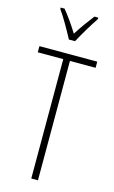

<svg xmlns="http://www.w3.org/2000/svg" viewBox="-141 -1002 628 1055"><g transform="rotate(15 172.5 -474.5)"><path d="M155 -791H190C215 -838 251 -898 280 -941V-949H258C224 -905 200 -872 173 -829C147 -871 114 -918 88 -949H66V-941C91 -907 129 -840 155 -791ZM191 0V-679H337V-714H8V-679H153V0Z"/></g></svg>

Font: Noto Sans Armenian ExtraCondensed ExtraLight
Style: Regular
Weight: 200
Width: 2
Designer: Monotype Design Team
Foundry: Monotype Imaging Inc.
Version: Version 2.008